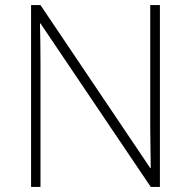

<svg xmlns="http://www.w3.org/2000/svg" viewBox="-20 -734 751 754"><path d="M608 0H572L139 -642H137Q138 -601 138.5 -562.5Q139 -524 139 -481V0H102V-714H139L570 -74H572Q572 -108 571 -151Q570 -194 570 -231V-714H608Z"/></svg>

Font: Noto Sans Arabic UI XLt
Style: Regular
Weight: 200
Designer: Monotype Design Team, Nadine Chahine and Nizar Qandah
Foundry: Monotype Imaging Inc.
Version: Version 2.010; ttfautohint (v1.8.4.7-5d5b)